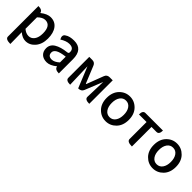

<svg xmlns="http://www.w3.org/2000/svg" viewBox="225 -1760 3178 3178"><g transform="rotate(45 1814.0 -170.5)"><path d="M202 223Q87 223 87 164V-550Q181 -550 190 -490Q282 -564 363 -564Q466 -564 523 -488Q580 -413 580 -280Q580 -148 510 -67Q441 13 343 13Q271 13 198 -49L202 223ZM202 -132Q260 -82 321 -82Q383 -82 422 -135Q461 -188 461 -282Q461 -468 332 -468Q270 -468 202 -401Z M1011 -63Q919 13 839 13Q760 13 715 -30Q670 -74 670 -146Q670 -234 748 -282Q827 -331 969 -346Q999 -350 996 -382Q997 -470 894 -470Q823 -470 735 -414Q692 -492 750 -524Q806 -564 911 -564Q1114 -564 1114 -331V0Q1020 0 1011 -63ZM867 -78Q929 -78 999 -142V-277Q881 -263 831 -233Q781 -203 781 -159Q781 -78 867 -78Z M1379 0Q1277 0 1277 -60V-550H1348Q1408 -550 1429 -494L1547 -205Q1555 -184 1563 -205L1673 -494Q1694 -550 1754 -550H1826V0Q1722 0 1723 -60L1734 -419L1608 -106Q1586 -51 1516 -51L1366 -419L1379 0Z M2402 -65Q2326 13 2219 13Q2112 13 2036 -65Q1960 -143 1960 -275Q1960 -407 2036 -485.5Q2112 -564 2219 -564Q2326 -564 2402 -485.5Q2478 -407 2478 -275Q2478 -143 2402 -65ZM2079 -275Q2079 -187 2117 -134Q2155 -81 2219.5 -81Q2284 -81 2322 -134Q2360 -187 2360 -275Q2360 -363 2322 -416Q2284 -469 2219.5 -469Q2155 -469 2117 -416Q2079 -363 2079 -275Z M2825 0Q2710 0 2710 -60V-458H2532Q2532 -550 2591 -550H3002Q3002 -458 2942 -458H2825V0Z M3504 -65Q3428 13 3321 13Q3214 13 3138 -65Q3062 -143 3062 -275Q3062 -407 3138 -485.5Q3214 -564 3321 -564Q3428 -564 3504 -485.5Q3580 -407 3580 -275Q3580 -143 3504 -65ZM3181 -275Q3181 -187 3219 -134Q3257 -81 3321.5 -81Q3386 -81 3424 -134Q3462 -187 3462 -275Q3462 -363 3424 -416Q3386 -469 3321.5 -469Q3257 -469 3219 -416Q3181 -363 3181 -275Z"/></g></svg>

Font: Swei Half Moon CJK TC
Style: Medium
Weight: 500
Version: Version 2.125